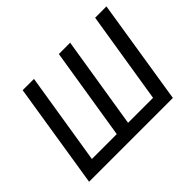

<svg xmlns="http://www.w3.org/2000/svg" viewBox="-141 -958 1212 1212"><g transform="rotate(-45 464.5 -352.5)"><path d="M51 0 163 -705H264L165 -89H387L486 -705H587L488 -89H711L810 -705H911L799 0Z"/></g></svg>

Font: Nunito Sans 7pt Condensed SemiBold
Style: Italic
Weight: 600
Width: 3
Italic angle: -9°
Designer: Vernon Adams
Foundry: Vernon Adams
Version: Version 3.101;gftools[0.9.27]